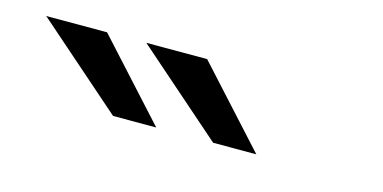

<svg xmlns="http://www.w3.org/2000/svg" viewBox="-33 -1032 755 378"><g transform="rotate(15 344.5 -843.0)"><path d="M205 -765 27 -921H151L293 -765ZM409 -765 231 -921H355L497 -765Z"/></g></svg>

Font: Undotted
Style: Regular
Weight: 400
Designer: Delve Withrington, Dave Bailey, Thomas Jockin
Foundry: Delve Fonts LLC
Version: Version 4.000